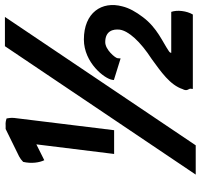

<svg xmlns="http://www.w3.org/2000/svg" viewBox="-38 -752 835 800"><g transform="rotate(-90 380.0 -351.5)"><path d="M616 -420C519 -420 452 -333 448 -302L447 -295L537 -267L538 -280C539 -289 573 -331 605 -331C652 -331 660 -298 657 -271C652 -234 608 -185 534 -137C482 -99 426 -61 409 -8C406 -3 402 7 408 15C408 15 408 18 411 22L410 34H720C735 9 740 -31 731 -56H560C560 -58 562 -62 566 -65C605 -92 664 -114 709 -174C731 -203 747 -231 754 -260C777 -345 728 -420 616 -420ZM139 -294H238L289 -710C290 -722 289 -733 287 -742C278 -745 270 -747 257 -746H243L129 -690C121 -686 113 -680 106 -673C98 -639 103 -605 113 -585L179 -618ZM175 46 710 -749H588L53 46Z"/></g></svg>

Font: Bluebird
Style: SfBdObl
Weight: 700
Designer: Jasper
Foundry: Cannot Into Space Fonts
Version: Version 0.98